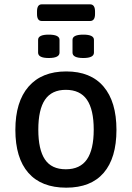

<svg xmlns="http://www.w3.org/2000/svg" viewBox="-20 -860 609 887"><path d="M173 -763Q151 -763 151 -795V-807Q151 -840 173 -840H396Q419 -840 419 -807V-795Q419 -763 396 -763ZM365 -592Q315 -592 315 -617V-676Q315 -700 365 -700Q414 -700 414 -676V-617Q414 -592 365 -592ZM205 -592Q156 -592 156 -617V-676Q156 -700 205 -700Q255 -700 255 -676V-617Q255 -592 205 -592ZM286 7Q171 7 111 -61.5Q51 -130 51 -260Q51 -390 112 -460Q173 -530 286 -530Q399 -530 458.5 -460Q518 -390 518 -260Q518 -130 459 -61.5Q400 7 286 7ZM284 -78Q350 -78 381.5 -123.5Q413 -169 413 -261Q413 -354 381.5 -399.5Q350 -445 284 -445Q219 -445 188 -399.5Q157 -354 157 -261Q157 -169 187.5 -123.5Q218 -78 284 -78Z"/></svg>

Font: Asap Medium
Style: Regular
Weight: 500
Designer: Pablo Cosgaya
Foundry: Omnibus-Type
Version: Version 3.001; ttfautohint (v1.8.3)